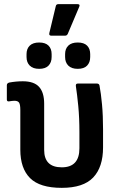

<svg xmlns="http://www.w3.org/2000/svg" viewBox="-20 -895 574 926"><path d="M278 11Q172 11 125 -36Q78 -83 78 -173V-364Q78 -391 72 -400Q66 -409 49 -409Q43 -409 36.5 -408Q30 -407 23 -406Q13 -405 13 -415V-484Q13 -494 25 -497Q58 -503 90 -503Q144 -503 168.5 -476Q193 -449 193 -395V-172Q193 -88 278 -88Q363 -88 363 -180V-257Q363 -327 357.5 -383.5Q352 -440 346 -479Q344 -492 355 -492H448Q458 -492 460 -482Q467 -445 472 -391.5Q477 -338 477 -272V-184Q477 -89 429.5 -39Q382 11 278 11ZM227 -723Q215 -723 218 -736L249 -865Q251 -875 261 -875H354Q368 -875 362 -862L307 -732Q303 -723 294 -723ZM169 -563Q139 -563 123.5 -578.5Q108 -594 108 -620V-634Q108 -660 123.5 -675Q139 -690 169 -690Q199 -690 214 -675Q229 -660 229 -634V-620Q229 -594 214 -578.5Q199 -563 169 -563ZM355 -563Q325 -563 309.5 -578.5Q294 -594 294 -620V-634Q294 -660 309.5 -675Q325 -690 355 -690Q385 -690 400 -675Q415 -660 415 -634V-620Q415 -594 400 -578.5Q385 -563 355 -563Z"/></svg>

Font: Sofia Sans Semi Condensed
Style: Bold
Weight: 700
Designer: Botio Nikoltchev, Ani Petrova
Foundry: lettersoup
Version: Version 4.100; ttfautohint (v1.8.4.7-5d5b)